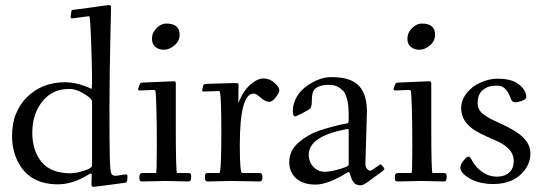

<svg xmlns="http://www.w3.org/2000/svg" viewBox="-20 -703 2121 749"><path d="M336.9 13.9 337.9 -22Q337.9 -29.5 326.9 -22.9Q264.2 16.1 206.1 16.1Q90.8 16.1 46.9 -78.1Q27.1 -120.4 27.1 -171.9Q27.1 -223.4 43 -260.7Q58.8 -298.1 85.9 -324.7Q144.8 -382.1 232.9 -382.1Q280.3 -382.1 329.8 -359.4Q335.4 -356.9 337.3 -356.9Q339.1 -356.9 339.1 -395Q339.1 -433.1 335.6 -536.5Q332 -639.9 327.9 -639.9L261 -631.1Q254.4 -631.1 255.9 -640.9Q257.3 -650.6 257.7 -653.2Q258.1 -655.8 258.2 -656.7Q258.3 -657.7 258.7 -659.3Q259 -660.9 259.4 -661.5Q259.8 -662.1 260.3 -663Q260.7 -663.8 261.7 -664.1Q263.4 -664.6 278.4 -666.3Q293.5 -668 326.7 -672.6Q359.9 -677.2 380.5 -680.2Q401.1 -683.1 407.1 -683.1Q413.1 -683.1 413.1 -671.9Q413.1 -660.6 411.6 -602.5Q407 -418.5 407 -279.7Q407 -140.9 408.3 -88.9Q409.7 -36.9 413.8 -27Q418 -17.1 430.9 -17.1Q432.1 -17.1 439 -18.1L454.3 -20.3Q462.9 -21.5 467.3 -22.5Q477.1 -24.2 477.1 -16.7Q477.1 -9.3 476.9 -6Q476.8 -2.7 476.1 1.5Q474.4 9.5 468 10Q349.9 25.9 344.8 25.9Q339.8 25.9 338.4 23.4Q336.9 21 336.9 13.9ZM140.6 -73.2Q177.2 -27.1 254.9 -27.1Q277.1 -27.1 308.1 -37.1Q339.1 -47.1 339.1 -56.9V-306.9Q339.1 -316.2 319.3 -329.8Q281.2 -356 250.6 -356Q220 -356 197.8 -346.9Q175.5 -337.9 158.9 -322Q142.3 -306.2 130.2 -285Q118.2 -263.9 112.1 -239.1Q106 -214.4 106 -183.5Q106 -152.6 114.5 -123.9Q123 -95.2 140.6 -73.2Z M575.7 -352.1 527.8 -350.1Q518.8 -350.1 518.8 -353.9Q518.8 -357.7 522.6 -367.9Q526.4 -378.2 529.7 -379.6Q533 -381.1 542.7 -381.1L655.8 -386Q662.6 -386 664.2 -384.2Q665.8 -382.3 665.8 -377V-207Q665.8 -28.1 670.9 -28.1H713.9Q722.2 -28.1 724 -24.8Q725.8 -21.5 725.8 -12.3Q725.8 -3.2 723.6 0.9Q721.4 4.9 713.9 4.9L627.7 2.9L535.9 4.9Q527.6 4.9 525.6 1.2Q523.7 -2.4 523.7 -11.5Q523.7 -20.5 526.5 -24.3Q529.3 -28.1 538.8 -28.1H588.9Q591.8 -28.1 591.8 -134.9Q591.8 -241.7 589.7 -292.7Q587.6 -343.8 586.8 -346.6Q585.9 -349.4 584.2 -350.6Q582 -352.1 579.1 -352.1ZM583.5 -584.7Q604 -611.1 629.2 -611.1Q680.7 -611.1 680.7 -567.9Q680.7 -542.5 660.5 -525.8Q640.4 -509 619.5 -509Q598.6 -509 585.7 -520.4Q572.8 -531.7 572.8 -551.3Q572.8 -570.8 583.5 -584.7Z M775.6 -345.9Q768.6 -345.9 768.6 -348.4Q768.6 -350.8 769.3 -354.4Q770 -357.9 771.1 -362.1Q772.2 -366.2 772.9 -370.1Q774.4 -376 790.5 -376Q874 -378.9 890.7 -378.9Q907.5 -378.9 909.1 -377.8Q910.6 -376.7 910.6 -370.1L909.7 -312V-305.2L909.9 -301.3Q909.9 -302.7 913.6 -310.1Q930.2 -349.9 957.3 -373.4Q984.4 -397 1007.9 -397Q1031.5 -397 1050.5 -380.1Q1069.6 -363.3 1069.6 -351.9Q1069.6 -340.6 1055.7 -323.2Q1041.7 -305.9 1031.5 -305.9Q1021.2 -305.9 1012.5 -310.9Q1003.7 -315.9 997.1 -321.8Q979.5 -337.9 969.5 -337.9Q915.5 -337.9 915.5 -137Q915.5 -28.1 924.6 -28.1H990.5Q998.8 -28.1 1001.2 -24.3Q1003.7 -20.5 1003.7 -14Q1003.7 -7.6 1003.4 -5.4Q1003.2 -3.2 1002 -0.5Q999.8 4.9 990.5 4.9L881.6 2.9L792.5 4.9Q784.2 4.9 781.9 1.1Q779.5 -2.7 779.5 -9.6Q779.5 -16.6 779.8 -18.8Q780 -21 781 -23.4Q782.7 -28.1 791.5 -28.1H835.4Q843.5 -28.1 843.5 -188Q843.5 -347.9 835.4 -347.9Z M1411.4 -268.1 1405.5 -64Q1405.5 -44.9 1419.2 -38.3Q1421.9 -37.1 1425 -37.1Q1428.2 -37.1 1445.7 -49.6Q1463.1 -62 1465.1 -62Q1467 -62 1473.3 -54.3Q1479.5 -46.6 1479.5 -43.8Q1479.5 -41 1472.8 -35.9Q1466.1 -30.8 1451 -19.8Q1436 -8.8 1416.3 5.6Q1396.5 20 1387.7 20Q1378.9 20 1372.7 17.6Q1366.5 15.1 1362.8 11.8Q1359.1 8.5 1355.8 2.9Q1352.5 -2.7 1351.1 -6.6Q1349.6 -10.5 1347.5 -17.1Q1345.5 -23.7 1344 -27.8Q1341.8 -34.4 1333.5 -29.1Q1259.3 17.1 1210.9 17.1Q1162.6 17.1 1135.5 -7Q1108.4 -31 1108.4 -71Q1108.4 -116 1145.5 -147.5Q1182.4 -178.7 1220.9 -191.9Q1282.5 -212.6 1335.4 -221.9Q1340.3 -222.9 1340.3 -237.5Q1340.3 -252.2 1340.1 -261.7Q1339.8 -271.2 1338.9 -286.3Q1337.9 -301.3 1335.6 -309.9Q1333.3 -318.6 1329.5 -330Q1325.7 -341.3 1319.3 -347.8Q1313 -354.2 1304.4 -360.4Q1288.6 -372.1 1264 -372.1Q1239.5 -372.1 1222.8 -365.1Q1206.1 -358.2 1201.3 -345.3Q1196.5 -332.5 1196.5 -308.1Q1196.5 -283.7 1186.9 -277.1Q1177.2 -270.5 1156.2 -259.8Q1135.3 -249 1131.3 -249Q1122.3 -249 1122.3 -270.6Q1122.3 -292.2 1132.1 -314.1Q1141.8 -335.9 1158 -351.7Q1174.1 -367.4 1194.3 -378.9Q1234.6 -402.1 1271.1 -402.1Q1307.6 -402.1 1330.8 -395.8Q1354 -389.4 1369.1 -378.1Q1384.3 -366.7 1393.8 -349.6Q1411.4 -318.4 1411.4 -268.1ZM1184.3 -99.1Q1184.3 -83 1191.3 -68.2Q1198.2 -53.5 1212.8 -43.2Q1227.3 -33 1245.7 -33Q1264.2 -33 1286.9 -38.6Q1340.3 -51.8 1340.3 -61V-191.9Q1340.3 -200 1338 -200Q1335.7 -200 1326.9 -198.2Q1184.3 -170.4 1184.3 -99.1Z M1572.3 -352.1 1524.4 -350.1Q1515.4 -350.1 1515.4 -353.9Q1515.4 -357.7 1519.2 -367.9Q1522.9 -378.2 1526.2 -379.6Q1529.5 -381.1 1539.3 -381.1L1652.3 -386Q1659.2 -386 1660.8 -384.2Q1662.4 -382.3 1662.4 -377V-207Q1662.4 -28.1 1667.5 -28.1H1710.4Q1718.8 -28.1 1720.6 -24.8Q1722.4 -21.5 1722.4 -12.3Q1722.4 -3.2 1720.2 0.9Q1718 4.9 1710.4 4.9L1624.3 2.9L1532.5 4.9Q1524.2 4.9 1522.2 1.2Q1520.3 -2.4 1520.3 -11.5Q1520.3 -20.5 1523.1 -24.3Q1525.9 -28.1 1535.4 -28.1H1585.4Q1588.4 -28.1 1588.4 -134.9Q1588.4 -241.7 1586.3 -292.7Q1584.2 -343.8 1583.4 -346.6Q1582.5 -349.4 1580.8 -350.6Q1578.6 -352.1 1575.7 -352.1ZM1580.1 -584.7Q1600.6 -611.1 1625.7 -611.1Q1677.2 -611.1 1677.2 -567.9Q1677.2 -542.5 1657.1 -525.8Q1637 -509 1616.1 -509Q1595.2 -509 1582.3 -520.4Q1569.3 -531.7 1569.3 -551.3Q1569.3 -570.8 1580.1 -584.7Z M1795.4 -18.1Q1776.1 -33.2 1776.1 -48.3Q1776.1 -63.5 1789.2 -77.8Q1802.2 -92 1807.3 -92Q1812.3 -92 1815.1 -87.9Q1817.9 -83.7 1822 -75.8Q1826.2 -67.9 1837.4 -54Q1848.6 -40 1869.9 -27Q1891.1 -13.9 1919.6 -13.9Q1948 -13.9 1966.1 -29.7Q1984.1 -45.4 1984.1 -75.9Q1984.1 -120.6 1924.6 -149.9Q1913.3 -155.3 1882.7 -168.7Q1852.1 -182.1 1833 -194.1Q1779.1 -228.5 1779.1 -280Q1779.1 -313.2 1800.9 -340.3Q1822.8 -367.4 1856.2 -381.7Q1889.6 -396 1918.8 -396Q1948 -396 1966.6 -391.2Q1985.1 -386.5 1997.1 -378.8Q2009 -371.1 2017.6 -361.3Q2033.2 -343.5 2033.2 -324Q2033.2 -315.9 2016.7 -309.9Q2000.2 -304 1991.7 -304Q1983.2 -304 1979.5 -307.5Q1975.8 -311 1973.3 -316.8Q1970.7 -322.5 1968 -329.5Q1965.3 -336.4 1961.2 -343.4Q1957 -350.3 1951.2 -356Q1938.5 -368.9 1920.8 -368.9Q1903.1 -368.9 1893.6 -366.8Q1884 -364.7 1874.8 -359.7Q1865.5 -354.7 1858.6 -347.2Q1843.3 -330.6 1843.3 -302Q1843.3 -274.4 1864.5 -258.3Q1879.9 -246.6 1892.3 -240.2Q1905 -234.1 1911.7 -230.7Q1918.5 -227.3 1920.2 -226.6Q1955.8 -211.4 1988.8 -191.4Q2049.1 -154.3 2049.1 -106Q2049.1 -69.8 2028.6 -41.7Q1987.3 14.9 1905 14.9Q1837.4 14.9 1795.4 -18.1Z"/></svg>

Font: Fanwood Text
Style: Regular
Weight: 400
Version: Version 1.1001